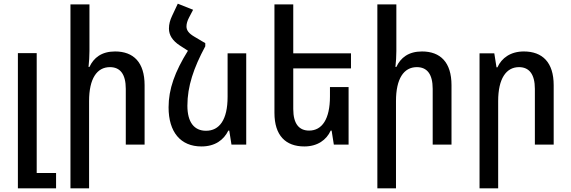

<svg xmlns="http://www.w3.org/2000/svg" viewBox="-20 -784 3096 1041"><path d="M77 237H284V154H179V-496H77Z M465 -760H362V237H463V-236C463 -357 505 -420 576 -420C631 -420 662 -383 662 -302V0H764V-322C764 -446 704 -505 604 -505C531 -505 488 -471 465 -421H460C463 -450 465 -478 465 -507Z M1093 -550 1034 -585C1003 -603 991 -620 991 -641C991 -655 996 -672 1005 -689L1027 -731L944 -764L913 -698C902 -675 896 -653 896 -629C896 -593 916 -563 954 -538L999 -509C928 -395 894 -301 894 -202C894 -68 959 10 1072 10C1146 10 1193 -25 1218 -76H1223L1235 0H1315V-495H1214V-259C1214 -135 1170 -75 1097 -75C1033 -75 996 -121 996 -211C996 -316 1030 -416 1093 -533Z M1870 -312H1769V-261C1769 -138 1726 -76 1656 -76C1602 -76 1570 -112 1570 -193V-413H1883V-495H1570V-760H1468V-172C1468 -49 1529 10 1630 10C1701 10 1750 -25 1773 -76H1778L1790 0H1870Z M2129 -760H2026V237H2127V-236C2127 -357 2169 -420 2240 -420C2295 -420 2326 -383 2326 -302V0H2428V-322C2428 -446 2368 -505 2268 -505C2195 -505 2152 -471 2129 -421H2124C2127 -450 2129 -478 2129 -507Z M2580 237H2681V-236C2681 -357 2724 -420 2794 -420C2848 -420 2880 -383 2880 -302V0H2982V-322C2982 -446 2921 -505 2820 -505C2749 -505 2700 -470 2677 -419H2672L2660 -495H2580Z"/></svg>

Font: Noto Sans Armenian SemiCondensed Medium
Style: Regular
Weight: 500
Width: 4
Designer: Monotype Design Team
Foundry: Monotype Imaging Inc.
Version: Version 2.008